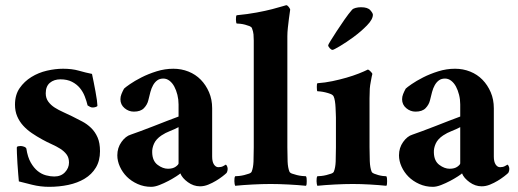

<svg xmlns="http://www.w3.org/2000/svg" viewBox="-20 -715 2004 743"><path d="M224 -449Q259 -449 285 -441.5Q311 -434 336 -429Q339 -416 342.5 -397.5Q346 -379 349.5 -361Q353 -343 355 -327.5Q357 -312 357 -306Q357 -303 350.5 -301Q344 -299 339 -299Q333 -299 328.5 -301.5Q324 -304 319 -307Q315 -324 308 -342Q301 -360 289 -374.5Q277 -389 258.5 -398.5Q240 -408 214 -408Q189 -408 173 -394.5Q157 -381 157 -354Q157 -335 167 -321.5Q177 -308 192 -298.5Q207 -289 225 -281Q243 -273 259 -265Q279 -255 298 -245Q317 -235 332.5 -220Q348 -205 357.5 -183.5Q367 -162 367 -130Q367 -93 351 -66.5Q335 -40 307.5 -23.5Q280 -7 244.5 0.5Q209 8 170 8Q137 8 104.5 0Q72 -8 53 -13Q52 -22 50.5 -41.5Q49 -61 47.5 -82.5Q46 -104 45.5 -121.5Q45 -139 45 -143Q45 -148 50.5 -149Q56 -150 60 -150Q65 -150 72.5 -147.5Q80 -145 82 -140Q87 -107 99 -86Q111 -65 126 -53Q141 -41 158 -36.5Q175 -32 190 -32Q216 -32 231.5 -48.5Q247 -65 247 -86Q247 -105 237.5 -117.5Q228 -130 213 -139.5Q198 -149 180 -157Q162 -165 144 -175Q122 -187 103 -200Q84 -213 69.5 -229Q55 -245 46.5 -265Q38 -285 38 -310Q38 -348 56 -374Q74 -400 101.5 -417Q129 -434 161.5 -441.5Q194 -449 224 -449Z M630 -62Q649 -62 660 -70Q671 -78 671 -83V-223Q656 -215 638 -208Q620 -201 605 -191Q584 -177 576 -159Q568 -141 569 -124Q570 -92 590 -77Q610 -62 630 -62ZM565 8Q537 8 512.5 -3Q488 -14 471 -31Q454 -48 444 -70Q434 -92 434 -114Q434 -143 450 -165.5Q466 -188 486 -194Q500 -199 523.5 -207.5Q547 -216 573.5 -226.5Q600 -237 626 -247Q652 -257 671 -264V-311Q671 -330 666.5 -348Q662 -366 654.5 -380Q647 -394 636 -402.5Q625 -411 612 -411Q598 -411 588.5 -404Q579 -397 572.5 -385.5Q566 -374 562 -359Q558 -344 554 -327Q550 -310 537 -296.5Q524 -283 498 -283Q478 -283 462 -296.5Q446 -310 446 -331Q446 -341 450 -351Q454 -361 460 -372Q465 -377 483 -389.5Q501 -402 527.5 -415.5Q554 -429 586 -439Q618 -449 651 -449Q682 -449 709.5 -438Q737 -427 757 -406.5Q777 -386 789 -358Q801 -330 801 -296V-109Q801 -89 808 -78.5Q815 -68 825 -68Q836 -68 843.5 -72Q851 -76 854 -78Q857 -76 859 -71Q861 -66 861 -61Q861 -53 857 -46Q852 -41 841 -32.5Q830 -24 816 -15.5Q802 -7 786 -0.5Q770 6 754 6Q729 6 707 -10Q685 -26 678 -44Q675 -41 662 -32.5Q649 -24 632 -15Q615 -6 597 1Q579 8 565 8Z M962 -558Q962 -571 961 -582Q960 -593 955 -606Q953 -611 945.5 -614Q938 -617 928.5 -619.5Q919 -622 910 -623Q901 -624 896 -624Q895 -624 894 -628.5Q893 -633 893 -638.5Q893 -644 893.5 -649.5Q894 -655 896 -656Q938 -660 973 -666.5Q1008 -673 1033 -679.5Q1058 -686 1072.5 -690.5Q1087 -695 1088 -695Q1093 -694 1097.5 -688Q1102 -682 1103 -678Q1100 -660 1098 -642Q1096 -626 1094 -608Q1092 -590 1092 -575V-145Q1092 -113 1093 -89.5Q1094 -66 1100 -51Q1102 -46 1110.5 -43Q1119 -40 1129 -37.5Q1139 -35 1149 -34Q1159 -33 1164 -33Q1166 -30 1166.5 -25Q1167 -20 1167 -14Q1167 -8 1166.5 -3Q1166 2 1164 4Q1135 1 1097 -1Q1059 -3 1027 -3Q995 -3 957 -1Q919 1 890 4Q889 2 888 -3Q887 -8 887 -14Q887 -20 887.5 -25Q888 -30 890 -33Q895 -33 905 -34Q915 -35 925 -37.5Q935 -40 943.5 -43Q952 -46 954 -51Q960 -66 961 -89.5Q962 -113 962 -145Z M1410 -145Q1410 -117 1411 -91.5Q1412 -66 1418 -51Q1420 -46 1427.5 -43Q1435 -40 1444 -37.5Q1453 -35 1461.5 -34Q1470 -33 1475 -33Q1477 -30 1477.5 -25Q1478 -20 1478 -14Q1478 -8 1477.5 -3Q1477 2 1475 4Q1446 1 1411.5 -1Q1377 -3 1345 -3Q1313 -3 1275 -1Q1237 1 1208 4Q1207 2 1206 -3Q1205 -8 1205 -14Q1205 -20 1205.5 -25Q1206 -30 1208 -33Q1213 -33 1223 -34Q1233 -35 1243 -37.5Q1253 -40 1261.5 -43Q1270 -46 1272 -51Q1278 -66 1279 -89.5Q1280 -113 1280 -145V-260Q1280 -264 1279.5 -275Q1279 -286 1278.5 -299Q1278 -312 1276 -324Q1274 -336 1271 -342Q1268 -348 1259 -351.5Q1250 -355 1239.5 -357.5Q1229 -360 1220 -361Q1211 -362 1208 -362Q1207 -363 1206.5 -368Q1206 -373 1206 -378.5Q1206 -384 1206.5 -388.5Q1207 -393 1209 -393Q1238 -395 1266.5 -401Q1295 -407 1321 -414.5Q1347 -422 1368.5 -430.5Q1390 -439 1404 -446Q1409 -444 1415 -437.5Q1421 -431 1421 -429Q1420 -426 1418.5 -418.5Q1417 -411 1415.5 -402.5Q1414 -394 1412.5 -385.5Q1411 -377 1411 -372Q1410 -355 1410 -334.5Q1410 -314 1410 -309ZM1377 -687Q1403 -687 1413 -675.5Q1423 -664 1423 -658Q1423 -640 1400 -616.5Q1377 -593 1348.5 -572Q1320 -551 1295.5 -536.5Q1271 -522 1267 -522Q1262 -522 1256 -528.5Q1250 -535 1250 -540Q1250 -542 1259.5 -557.5Q1269 -573 1283 -594.5Q1297 -616 1313 -639Q1329 -662 1343 -678Q1347 -682 1356.5 -684.5Q1366 -687 1377 -687Z M1720 -62Q1739 -62 1750 -70Q1761 -78 1761 -83V-223Q1746 -215 1728 -208Q1710 -201 1695 -191Q1674 -177 1666 -159Q1658 -141 1659 -124Q1660 -92 1680 -77Q1700 -62 1720 -62ZM1655 8Q1627 8 1602.5 -3Q1578 -14 1561 -31Q1544 -48 1534 -70Q1524 -92 1524 -114Q1524 -143 1540 -165.5Q1556 -188 1576 -194Q1590 -199 1613.5 -207.5Q1637 -216 1663.5 -226.5Q1690 -237 1716 -247Q1742 -257 1761 -264V-311Q1761 -330 1756.5 -348Q1752 -366 1744.5 -380Q1737 -394 1726 -402.5Q1715 -411 1702 -411Q1688 -411 1678.5 -404Q1669 -397 1662.5 -385.5Q1656 -374 1652 -359Q1648 -344 1644 -327Q1640 -310 1627 -296.5Q1614 -283 1588 -283Q1568 -283 1552 -296.5Q1536 -310 1536 -331Q1536 -341 1540 -351Q1544 -361 1550 -372Q1555 -377 1573 -389.5Q1591 -402 1617.5 -415.5Q1644 -429 1676 -439Q1708 -449 1741 -449Q1772 -449 1799.5 -438Q1827 -427 1847 -406.5Q1867 -386 1879 -358Q1891 -330 1891 -296V-109Q1891 -89 1898 -78.5Q1905 -68 1915 -68Q1926 -68 1933.5 -72Q1941 -76 1944 -78Q1947 -76 1949 -71Q1951 -66 1951 -61Q1951 -53 1947 -46Q1942 -41 1931 -32.5Q1920 -24 1906 -15.5Q1892 -7 1876 -0.5Q1860 6 1844 6Q1819 6 1797 -10Q1775 -26 1768 -44Q1765 -41 1752 -32.5Q1739 -24 1722 -15Q1705 -6 1687 1Q1669 8 1655 8Z"/></svg>

Font: Vermiglione
Style: Bold
Weight: 700
Version: Version 1.000